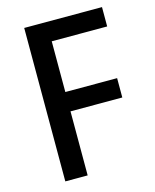

<svg xmlns="http://www.w3.org/2000/svg" viewBox="-109 -788 696 863"><g transform="rotate(-15 239.5 -357.0)"><path d="M191 0H87V-714H449V-624H191V-388H432V-298H191Z"/></g></svg>

Font: Noto Sans Tamil SemiCondensed Medium
Style: Regular
Weight: 500
Width: 4
Designer: Jelle Bosma - Monotype Design Team
Foundry: Monotype Imaging Inc.
Version: Version 2.004; ttfautohint (v1.8.4.7-5d5b)